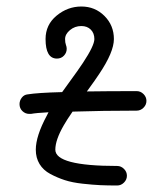

<svg xmlns="http://www.w3.org/2000/svg" viewBox="-20 -570 510 590"><path d="M400 -230Q297 -230 203 -227Q185 -201 176 -185Q150 -140 150 -110Q150 -60 340 -60Q352 -60 361 -51Q370 -42 370 -30Q370 -18 361 -9Q352 0 340 0Q311 0 288.5 -1Q266 -2 234 -5.5Q202 -9 179 -16.5Q156 -24 134.5 -35.5Q113 -47 101.5 -66Q90 -85 90 -110Q90 -152 124 -215Q127 -220 129 -225Q91 -223 75 -220H70Q58 -220 49 -228.5Q40 -237 40 -250Q40 -261 47 -270Q54 -279 65 -280Q95 -285 171 -287Q179 -298 193 -317.5Q207 -337 217.5 -351.5Q228 -366 235 -377Q270 -430 270 -450Q270 -468 259 -479Q248 -490 230 -490Q210 -490 195 -477.5Q180 -465 180 -450Q180 -439 182.5 -432.5Q185 -426 185 -420Q185 -408 176.5 -399Q168 -390 155 -390Q120 -390 120 -450Q120 -494 154 -522Q188 -550 230 -550Q272 -550 301 -521Q330 -492 330 -450Q330 -410 285 -343Q274 -326 247 -289Q311 -290 400 -290Q412 -290 421 -281Q430 -272 430 -260Q430 -248 421 -239Q412 -230 400 -230Z"/></svg>

Font: Pecita
Style: Book
Weight: 400
Width: 7
Version: Version 4.3